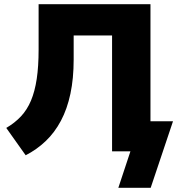

<svg xmlns="http://www.w3.org/2000/svg" viewBox="-20 -725 849 920"><path d="M547 175 605 0H517V-555H333V-440Q333 -349 317.5 -276Q302 -203 272 -146.5Q242 -90 199 -49Q156 -8 103 19L10 -112Q51 -136 80.5 -167.5Q110 -199 128.5 -243Q147 -287 156 -347Q165 -407 165 -488V-705H701V-144H809L702 175Z"/></svg>

Font: Nunito Sans 12pt Black
Style: Regular
Weight: 900
Designer: Vernon Adams
Foundry: Vernon Adams
Version: Version 3.101;gftools[0.9.27]